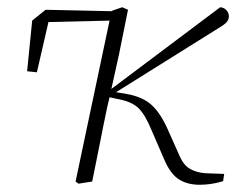

<svg xmlns="http://www.w3.org/2000/svg" viewBox="-20 -502 653 531"><path d="M532 9Q499 9 475.5 -5.5Q452 -20 435 -59L400 -140Q382 -184 364 -202Q346 -220 311 -227L283 -233L277 -208Q266 -156 256 -104.5Q246 -53 235 0L197 6L189 0L283 -445L114 -441L82 -302L55 -305L69 -445L106 -475L289 -471V-472L318 -482L334 -475L309 -351L288 -256L589 -482Q600 -481 606.5 -473.5Q613 -466 613 -457Q613 -448 607 -441Q601 -434 584 -424L301 -247L331 -242Q375 -234 399.5 -211.5Q424 -189 444 -144L477 -70Q488 -45 505.5 -35Q523 -25 547 -23L600 -21L597 -1Q577 5 561.5 7Q546 9 532 9Z"/></svg>

Font: Source Serif Pro Light
Style: Italic
Weight: 300
Italic angle: -12°
Designer: Frank Grießhammer
Foundry: Adobe Systems Incorporated
Version: Version 3.001;hotconv 1.0.111;makeotfexe 2.5.65597